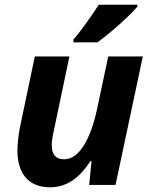

<svg xmlns="http://www.w3.org/2000/svg" viewBox="-20 -786 644 816"><path d="M292 -618V-606H394C445 -642 535 -722 564 -758V-766H400C369 -719 325 -655 292 -618ZM193 10C269 10 322 -36 364 -101H369L359 0H471L587 -546H440L392 -320C367 -204 320 -109 253 -109C218 -109 200 -128 200 -169C200 -185 203 -205 208 -227L275 -546H128L66 -251C58 -212 54 -171 54 -147C54 -51 99 10 193 10Z"/></svg>

Font: Noto Sans
Style: Bold Italic
Weight: 700
Italic angle: -12°
Designer: Monotype Design Team
Foundry: Monotype Imaging Inc.
Version: Version 2.013